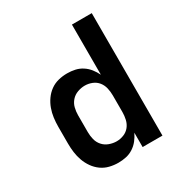

<svg xmlns="http://www.w3.org/2000/svg" viewBox="-173 -863 946 998"><g transform="rotate(-30 300.0 -363.5)"><path d="M251 8Q224 8 198 1.5Q172 -5 150.5 -20.5Q129 -36 113.5 -58Q98 -80 89 -105Q80 -130 76.5 -156.5Q73 -183 73 -210V-310Q73 -337 76.5 -363.5Q80 -390 89 -415Q98 -440 113.5 -462Q129 -484 150.5 -499.5Q172 -515 198 -521.5Q224 -528 251 -528Q275 -528 298 -523Q321 -518 341 -505Q361 -492 375.5 -473.5Q390 -455 400 -434V-735H519V0H400V-86Q390 -65 375.5 -46.5Q361 -28 341 -15Q321 -2 298 3Q275 8 251 8ZM299 -93Q321 -93 342 -101.5Q363 -110 376.5 -127Q390 -144 395 -166Q400 -188 400 -210V-310Q400 -332 395 -354Q390 -376 376.5 -393Q363 -410 342 -418.5Q321 -427 299 -427Q277 -427 255 -419Q233 -411 218 -394Q203 -377 197.5 -355Q192 -333 192 -310V-210Q192 -187 197.5 -165Q203 -143 218 -126Q233 -109 255 -101Q277 -93 299 -93Z"/></g></svg>

Font: Iosevka SS04 Extended
Style: Bold
Weight: 700
Width: 7
Monospace: yes
Designer: Belleve Invis
Foundry: Belleve Invis
Version: Version 19.0.0; ttfautohint (v1.8.4)